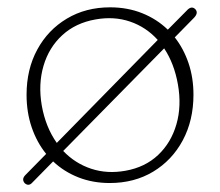

<svg xmlns="http://www.w3.org/2000/svg" viewBox="-20 -489 600 524"><path d="M47.5 11Q38 0 49.5 -11.5L106 -69Q80.5 -100.5 66.5 -141.5Q52.5 -182.5 52.5 -230.5Q52.5 -300 81.8 -353.8Q111 -407.5 162.5 -438.2Q214 -469 280.5 -469Q328 -469 368 -453Q408 -437 438 -408L489.5 -460Q502 -474 512.5 -464.5Q522.5 -454.5 510 -441L457 -387Q481 -356.5 494.5 -316.8Q508 -277 508 -230.5Q508 -160.5 478.8 -106Q449.5 -51.5 398 -20.5Q346.5 10.5 279.5 10.5Q233 10.5 193.8 -5Q154.5 -20.5 125 -48.5L68.5 9Q58.5 20.5 47.5 11ZM94 -201Q104.5 -142 135 -99L410.5 -380Q379 -415 335.2 -430Q291.5 -445 241 -436Q186.5 -426.5 150 -393Q113.5 -359.5 98.8 -309.5Q84 -259.5 94 -201ZM322.5 -23Q376 -32.5 411.5 -66Q447 -99.5 461.5 -149.8Q476 -200 465.5 -259Q455.5 -315.5 428 -357L152.5 -77Q185 -43 228.8 -28.5Q272.5 -14 322.5 -23Z"/></svg>

Font: Fraunces 9pt S100 Thin
Style: Regular
Weight: 100
Version: Version 1.000; ttfautohint (v1.8.3)